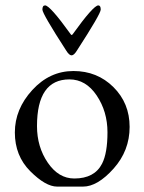

<svg xmlns="http://www.w3.org/2000/svg" viewBox="-20 -677 535 711"><path d="M242 -550Q245 -545 249 -550Q326 -657 344 -657Q353 -657 353 -641.5Q353 -626 265 -490Q254 -472 245 -472Q236 -472 225 -490Q137 -626 137 -641.5Q137 -657 147 -657Q165 -657 242 -550ZM237 -383Q117 -383 117 -210Q117 -133 157 -74.5Q197 -16 255 -16Q330 -16 358 -71Q378 -110 378 -187Q378 -264 338 -323.5Q298 -383 237 -383ZM92 -43Q35 -100 35 -186.5Q35 -273 99.5 -343.5Q164 -414 252 -414Q340 -414 400 -354.5Q460 -295 460 -207Q460 -119 400.5 -52.5Q341 14 287.5 14Q234 14 191.5 14Q149 14 92 -43Z"/></svg>

Font: EB Garamond
Style: Regular
Weight: 400
Version: Version 0.012